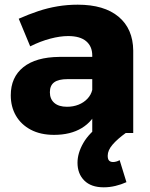

<svg xmlns="http://www.w3.org/2000/svg" viewBox="-20 -568 641 820"><path d="M268 -230Q230 -230 211.5 -216.5Q193 -203 193 -174Q193 -145 212 -128.5Q231 -112 266 -112Q293 -112 315.5 -121Q338 -130 353.5 -146.5Q369 -163 374 -184L399 -105Q377 -50 329 -21Q281 8 211 8Q153 8 111.5 -14Q70 -36 48 -74Q26 -112 26 -161Q26 -238 79.5 -281Q133 -324 233 -325H391V-230ZM374 -331Q374 -370 348 -392Q322 -414 271 -414Q237 -414 195 -403Q153 -392 109 -370L60 -488Q103 -507 143.5 -520.5Q184 -534 226 -541Q268 -548 312 -548Q425 -548 486.5 -496.5Q548 -445 549 -352V0H374ZM416 -40 517 0Q481 26 460.5 50Q440 74 440 97Q440 112 446 118Q452 124 463 124Q469 124 476.5 122Q484 120 491 116L520 210Q498 220 473 226Q448 232 423 232Q369 232 340 203Q311 174 311 127Q311 86 336 42.5Q361 -1 416 -40Z"/></svg>

Font: Alexandria
Style: Bold
Weight: 700
Designer: Mohamed Gaber
Foundry: Kief Type Foundry
Version: Version 5.100